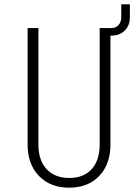

<svg xmlns="http://www.w3.org/2000/svg" viewBox="-20 -860 640 890"><path d="M301 10Q213 10 160.5 -44.5Q108 -99 108 -190V-730H158V-190Q158 -117 196 -76Q234 -35 301 -35Q368 -35 405 -76Q442 -117 442 -190V-730H497Q517 -730 529.5 -744Q542 -758 542 -780V-840H582V-780Q582 -742 558.5 -718.5Q535 -695 497 -695H492V-190Q492 -99 440 -44.5Q388 10 301 10Z"/></svg>

Font: JetBrains Mono NL Thin
Style: Regular
Weight: 100
Monospace: yes
Designer: Philipp Nurullin, Konstantin Bulenkov
Foundry: JetBrains
Version: Version 2.305; ttfautohint (v1.8.4.7-5d5b)